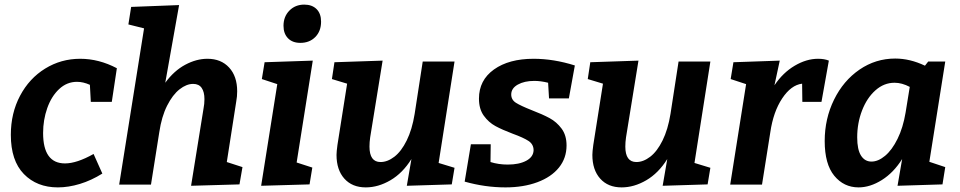

<svg xmlns="http://www.w3.org/2000/svg" viewBox="-20 -801 4164 833"><path d="M167 -224Q167 -92 262 -92Q313 -92 386 -133L424 -48Q376 -18 326.5 -3Q277 12 231 12Q140 12 83.5 -46Q27 -104 27 -216Q27 -310 67 -385.5Q107 -461 176 -503.5Q245 -546 328 -546Q409 -546 487 -505L465 -359H374L370 -433Q341 -446 314 -446Q270 -446 236.5 -414.5Q203 -383 185 -332Q167 -281 167 -224Z M964 -98 1032 -76 1019 -1 809 5 863 -330Q867 -350 867 -371Q867 -402 855 -419.5Q843 -437 818 -437Q789 -437 759 -413.5Q729 -390 705 -342.5Q681 -295 671 -227L635 0H497L605 -678L537 -695L549 -771L757 -779L697 -442Q735 -494 783.5 -520Q832 -546 880 -546Q939 -546 974 -508Q1009 -470 1009 -405Q1009 -382 1005 -361Z M1128 -531 1337 -538 1267 -96 1335 -74 1323 -1 1113 5 1183 -436 1116 -458ZM1210 -689Q1210 -729 1235.5 -755Q1261 -781 1300 -781Q1334 -781 1353.5 -761.5Q1373 -742 1373 -707Q1373 -666 1348 -640.5Q1323 -615 1283 -615Q1249 -615 1229.5 -635Q1210 -655 1210 -689Z M1952 -534 1883 -94 1952 -73 1940 -1 1745 5 1765 -111Q1727 -50 1674 -19Q1621 12 1567 12Q1508 12 1474 -26Q1440 -64 1440 -129Q1440 -142 1444 -172L1486 -438L1420 -458L1431 -531L1640 -538L1586 -205Q1583 -184 1583 -165Q1583 -98 1631 -98Q1661 -98 1691 -121Q1721 -144 1744.5 -191.5Q1768 -239 1779 -307L1814 -534Z M2198 -391Q2198 -368 2218.5 -355Q2239 -342 2287 -323Q2334 -305 2364.5 -288.5Q2395 -272 2416.5 -243Q2438 -214 2438 -170Q2438 -115 2405 -74Q2372 -33 2311.5 -10.5Q2251 12 2173 12Q2085 12 1996 -13L2023 -175H2109L2108 -98Q2143 -87 2183 -87Q2232 -87 2263 -103.5Q2294 -120 2295 -149Q2295 -175 2273 -189.5Q2251 -204 2204 -221Q2159 -238 2129.5 -254Q2100 -270 2079 -299Q2058 -328 2058 -373Q2058 -453 2123 -499.5Q2188 -546 2295 -546Q2382 -546 2474 -517L2448 -374H2362L2358 -442Q2326 -450 2298 -450Q2255 -450 2226.5 -434Q2198 -418 2198 -391Z M3062 -534 2993 -94 3062 -73 3050 -1 2855 5 2875 -111Q2837 -50 2784 -19Q2731 12 2677 12Q2618 12 2584 -26Q2550 -64 2550 -129Q2550 -142 2554 -172L2596 -438L2530 -458L2541 -531L2750 -538L2696 -205Q2693 -184 2693 -165Q2693 -98 2741 -98Q2771 -98 2801 -121Q2831 -144 2854.5 -191.5Q2878 -239 2889 -307L2924 -534Z M3576 -538 3544 -359H3461L3460 -438Q3412 -432 3373.5 -374Q3335 -316 3322 -227L3286 0H3148L3217 -436L3150 -458L3162 -531L3363 -538L3340 -431Q3377 -486 3428 -516Q3479 -546 3529 -546Q3557 -546 3576 -538Z M4081 -534 4012 -99 4081 -76 4069 -1 3874 5 3894 -111Q3857 -52 3806 -20Q3755 12 3705 12Q3641 12 3599.5 -38.5Q3558 -89 3558 -189Q3558 -286 3598.5 -368.5Q3639 -451 3709 -499Q3779 -547 3864 -547Q3928 -547 3993 -516L4007 -534ZM3909 -313 3927 -424Q3893 -442 3861 -442Q3815 -442 3778 -409Q3741 -376 3720 -321.5Q3699 -267 3699 -205Q3699 -152 3715.5 -126Q3732 -100 3761 -100Q3790 -100 3820 -125Q3850 -150 3874 -198.5Q3898 -247 3909 -313Z"/></svg>

Font: Bitter Pro
Style: Bold Italic
Weight: 700
Italic angle: -9°
Designer: Sol Matas, and Bitter project Authors
Foundry: Sol Matas
Version: Version 1.010